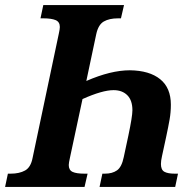

<svg xmlns="http://www.w3.org/2000/svg" viewBox="-41 -734 768 754"><path d="M-10 -52H1Q35 -52 57.5 -64.5Q80 -77 87 -114L190 -602Q194 -620 194 -628Q194 -648 177.5 -655Q161 -662 129 -662H118L129 -714H446L434 -662H423Q388 -662 366.5 -649.5Q345 -637 337 -600L298 -416Q394 -458 469 -458Q546 -457 588 -423Q630 -389 630 -323Q630 -293 625 -264.5Q620 -236 611 -194L595 -120Q591 -102 591 -90Q591 -67 604.5 -59.5Q618 -52 645 -52H658L647 0H350L361 -52H371Q400 -52 418.5 -65Q437 -78 445 -117L463 -201Q479 -277 479 -301Q479 -340 459 -360Q439 -380 405 -380Q361 -380 283 -345L234 -116Q229 -94 229 -86Q229 -66 244 -59Q259 -52 291 -52H303L291 0H-21Z"/></svg>

Font: Noto Serif Narrow
Style: Bold Italic
Weight: 700
Width: 4
Italic angle: -12°
Designer: Monotype Design Team
Foundry: Monotype Imaging Inc.
Version: Version 1.001